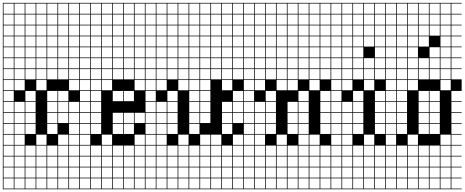

<svg xmlns="http://www.w3.org/2000/svg" viewBox="-20 -1025 3271 1352"><path d="M0 307.7V-1004.8H538.5V-1000H466.3V-927.9H538.5V-923.1H466.3V-851H538.5V-846.2H466.3V-774H538.5V-769.2H466.3V-697.1H538.5V-692.3H466.3V-620.2H538.5V-615.4H466.3V-543.3H538.5V-538.5H466.3V-466.3H538.5V-461.5H466.3V-389.4H538.5V-307.7H466.3V-235.6H538.5V-230.8H466.3V-158.7H538.5V-153.8H466.3V-81.7H538.5V-76.9H466.3V-4.8H538.5V0H466.3V72.1H538.5V76.9H466.3V149H538.5V153.8H466.3V226H538.5V230.8H466.3V302.9H538.5V307.7ZM389.4 -927.9H461.5V-1000H389.4ZM312.5 -927.9H384.6V-1000H312.5ZM235.6 -927.9H307.7V-1000H235.6ZM158.7 -927.9H230.8V-1000H158.7ZM81.7 -927.9H153.8V-1000H81.7ZM4.8 -927.9H76.9V-1000H4.8ZM389.4 -851H461.5V-923.1H389.4ZM312.5 -851H384.6V-923.1H312.5ZM235.6 -851H307.7V-923.1H235.6ZM158.7 -851H230.8V-923.1H158.7ZM81.7 -851H153.8V-923.1H81.7ZM4.8 -851H76.9V-923.1H4.8ZM158.7 -774H230.8V-846.2H158.7ZM4.8 -774H76.9V-846.2H4.8ZM389.4 -774H461.5V-846.2H389.4ZM235.6 -774H307.7V-846.2H235.6ZM81.7 -774H153.8V-846.2H81.7ZM312.5 -774H384.6V-846.2H312.5ZM4.8 -697.1H76.9V-769.2H4.8ZM389.4 -697.1H461.5V-769.2H389.4ZM235.6 -697.1H307.7V-769.2H235.6ZM81.7 -697.1H153.8V-769.2H81.7ZM158.7 -697.1H230.8V-769.2H158.7ZM312.5 -697.1H384.6V-769.2H312.5ZM4.8 -620.2H76.9V-692.3H4.8ZM389.4 -620.2H461.5V-692.3H389.4ZM235.6 -620.2H307.7V-692.3H235.6ZM81.7 -620.2H153.8V-692.3H81.7ZM312.5 -620.2H384.6V-692.3H312.5ZM158.7 -620.2H230.8V-692.3H158.7ZM389.4 -543.3H461.5V-615.4H389.4ZM235.6 -543.3H307.7V-615.4H235.6ZM81.7 -543.3H153.8V-615.4H81.7ZM4.8 -543.3H76.9V-615.4H4.8ZM312.5 -543.3H384.6V-615.4H312.5ZM158.7 -543.3H230.8V-615.4H158.7ZM4.8 -466.3H76.9V-538.5H4.8ZM235.6 -466.3H307.7V-538.5H235.6ZM389.4 -466.3H461.5V-538.5H389.4ZM81.7 -466.3H153.8V-538.5H81.7ZM312.5 -466.3H384.6V-538.5H312.5ZM158.7 -466.3H230.8V-538.5H158.7ZM235.6 -389.4H307.7V-461.5H235.6ZM81.7 -389.4H153.8V-461.5H81.7ZM4.8 -389.4H76.9V-461.5H4.8ZM158.7 -312.5H230.8V-384.6H158.7ZM4.8 -312.5H76.9V-384.6H4.8ZM312.5 -312.5H384.6V-384.6H312.5ZM389.4 -312.5H461.5V-384.6H389.4ZM158.7 -235.6H230.8V-307.7H158.7ZM312.5 -235.6H384.6V-307.7H312.5ZM81.7 -235.6H153.8V-307.7H81.7ZM389.4 -235.6H461.5V-307.7H389.4ZM4.8 -235.6H76.9V-307.7H4.8ZM230.8 -230.8H158.7V-158.7H230.8ZM81.7 -158.7H153.8V-230.8H81.7ZM389.4 -158.7H461.5V-230.8H389.4ZM4.8 -158.7H76.9V-230.8H4.8ZM312.5 -158.7H384.6V-230.8H312.5ZM81.7 -81.7H153.8V-153.8H81.7ZM158.7 -81.7H230.8V-153.8H158.7ZM4.8 -81.7H76.9V-153.8H4.8ZM312.5 -81.7H384.6V-153.8H312.5ZM235.6 -4.8H307.7V-76.9H235.6ZM81.7 -4.8H153.8V-76.9H81.7ZM4.8 -4.8H76.9V-76.9H4.8ZM389.4 -4.8H461.5V-76.9H389.4ZM312.5 72.1H384.6V0H312.5ZM158.7 72.1H230.8V0H158.7ZM235.6 72.1H307.7V0H235.6ZM389.4 72.1H461.5V0H389.4ZM4.8 72.1H76.9V0H4.8ZM81.7 72.1H153.8V0H81.7ZM312.5 149H384.6V76.9H312.5ZM158.7 149H230.8V76.9H158.7ZM4.8 149H76.9V76.9H4.8ZM389.4 149H461.5V76.9H389.4ZM235.6 149H307.7V76.9H235.6ZM81.7 149H153.8V76.9H81.7ZM312.5 226H384.6V153.8H312.5ZM158.7 226H230.8V153.8H158.7ZM4.8 226H76.9V153.8H4.8ZM389.4 226H461.5V153.8H389.4ZM235.6 226H307.7V153.8H235.6ZM81.7 226H153.8V153.8H81.7ZM389.4 302.9H461.5V230.8H389.4ZM312.5 302.9H384.6V230.8H312.5ZM235.6 302.9H307.7V230.8H235.6ZM81.7 302.9H153.8V230.8H81.7ZM4.8 302.9H76.9V230.8H4.8ZM158.7 302.9H230.8V230.8H158.7Z M538.5 307.7V-1004.8H1000V-1000H927.9V-927.9H1000V-923.1H927.9V-851H1000V-846.2H927.9V-774H1000V-769.2H927.9V-697.1H1000V-692.3H927.9V-620.2H1000V-615.4H927.9V-543.3H1000V-538.5H927.9V-466.3H1000V-461.5H927.9V-389.4H1000V-230.8H927.9V-158.7H1000V-76.9H927.9V-4.8H1000V0H927.9V72.1H1000V76.9H927.9V149H1000V153.8H927.9V226H1000V230.8H927.9V302.9H1000V307.7ZM851 -927.9H923.1V-1000H851ZM620.2 -927.9H692.3V-1000H620.2ZM697.1 -927.9H769.2V-1000H697.1ZM543.3 -927.9H615.4V-1000H543.3ZM774 -927.9H846.2V-1000H774ZM851 -851H923.1V-923.1H851ZM774 -851H846.2V-923.1H774ZM697.1 -851H769.2V-923.1H697.1ZM620.2 -851H692.3V-923.1H620.2ZM543.3 -851H615.4V-923.1H543.3ZM851 -774H923.1V-846.2H851ZM620.2 -774H692.3V-846.2H620.2ZM543.3 -774H615.4V-846.2H543.3ZM697.1 -774H769.2V-846.2H697.1ZM774 -774H846.2V-846.2H774ZM851 -697.1H923.1V-769.2H851ZM543.3 -697.1H615.4V-769.2H543.3ZM620.2 -697.1H692.3V-769.2H620.2ZM697.1 -697.1H769.2V-769.2H697.1ZM774 -697.1H846.2V-769.2H774ZM851 -620.2H923.1V-692.3H851ZM774 -620.2H846.2V-692.3H774ZM543.3 -620.2H615.4V-692.3H543.3ZM697.1 -620.2H769.2V-692.3H697.1ZM620.2 -620.2H692.3V-692.3H620.2ZM851 -543.3H923.1V-615.4H851ZM620.2 -543.3H692.3V-615.4H620.2ZM697.1 -543.3H769.2V-615.4H697.1ZM543.3 -543.3H615.4V-615.4H543.3ZM774 -543.3H846.2V-615.4H774ZM620.2 -466.3H692.3V-538.5H620.2ZM697.1 -466.3H769.2V-538.5H697.1ZM543.3 -466.3H615.4V-538.5H543.3ZM774 -466.3H846.2V-538.5H774ZM851 -466.3H923.1V-538.5H851ZM620.2 -389.4H692.3V-461.5H620.2ZM697.1 -389.4H769.2V-461.5H697.1ZM543.3 -389.4H615.4V-461.5H543.3ZM620.2 -312.5H692.3V-384.6H620.2ZM851 -312.5H923.1V-384.6H851ZM543.3 -312.5H615.4V-384.6H543.3ZM774 -312.5H846.2V-384.6H774ZM620.2 -235.6H692.3V-307.7H620.2ZM543.3 -235.6H615.4V-307.7H543.3ZM620.2 -158.7H692.3V-230.8H620.2ZM851 -158.7H923.1V-230.8H851ZM543.3 -158.7H615.4V-230.8H543.3ZM774 -158.7H846.2V-230.8H774ZM851 -81.7H923.1V-153.8H851ZM620.2 -81.7H692.3V-153.8H620.2ZM543.3 -81.7H615.4V-153.8H543.3ZM774 -81.7H846.2V-153.8H774ZM615.4 -76.9H543.3V-4.8H615.4ZM697.1 -4.8H769.2V-76.9H697.1ZM774 72.1H846.2V0H774ZM851 72.1H923.1V0H851ZM620.2 72.1H692.3V0H620.2ZM543.3 72.1H615.4V0H543.3ZM697.1 72.1H769.2V0H697.1ZM774 149H846.2V76.9H774ZM697.1 149H769.2V76.9H697.1ZM851 149H923.1V76.9H851ZM620.2 149H692.3V76.9H620.2ZM543.3 149H615.4V76.9H543.3ZM774 226H846.2V153.8H774ZM697.1 226H769.2V153.8H697.1ZM851 226H923.1V153.8H851ZM620.2 226H692.3V153.8H620.2ZM543.3 226H615.4V153.8H543.3ZM774 302.9H846.2V230.8H774ZM851 302.9H923.1V230.8H851ZM697.1 302.9H769.2V230.8H697.1ZM620.2 302.9H692.3V230.8H620.2ZM543.3 302.9H615.4V230.8H543.3Z M1000 307.7V-1004.8H1692.3V-1000H1620.2V-927.9H1692.3V-923.1H1620.2V-851H1692.3V-846.2H1620.2V-774H1692.3V-769.2H1620.2V-697.1H1692.3V-692.3H1620.2V-620.2H1692.3V-615.4H1620.2V-543.3H1692.3V-538.5H1620.2V-466.3H1692.3V-384.6H1620.2V-312.5H1692.3V-307.7H1620.2V-235.6H1692.3V-230.8H1620.2V-158.7H1692.3V-76.9H1620.2V-4.8H1692.3V0H1620.2V72.1H1692.3V76.9H1620.2V149H1692.3V153.8H1620.2V226H1692.3V230.8H1620.2V302.9H1692.3V307.7ZM1543.3 -927.9H1615.4V-1000H1543.3ZM1466.3 -927.9H1538.5V-1000H1466.3ZM1389.4 -927.9H1461.5V-1000H1389.4ZM1312.5 -927.9H1384.6V-1000H1312.5ZM1235.6 -927.9H1307.7V-1000H1235.6ZM1158.7 -927.9H1230.8V-1000H1158.7ZM1081.7 -927.9H1153.8V-1000H1081.7ZM1004.8 -927.9H1076.9V-1000H1004.8ZM1235.6 -851H1307.7V-923.1H1235.6ZM1389.4 -851H1461.5V-923.1H1389.4ZM1081.7 -851H1153.8V-923.1H1081.7ZM1004.8 -851H1076.9V-923.1H1004.8ZM1543.3 -851H1615.4V-923.1H1543.3ZM1158.7 -851H1230.8V-923.1H1158.7ZM1312.5 -851H1384.6V-923.1H1312.5ZM1466.3 -851H1538.5V-923.1H1466.3ZM1466.3 -774H1538.5V-846.2H1466.3ZM1389.4 -774H1461.5V-846.2H1389.4ZM1235.6 -774H1307.7V-846.2H1235.6ZM1004.8 -774H1076.9V-846.2H1004.8ZM1543.3 -774H1615.4V-846.2H1543.3ZM1081.7 -774H1153.8V-846.2H1081.7ZM1158.7 -774H1230.8V-846.2H1158.7ZM1312.5 -774H1384.6V-846.2H1312.5ZM1466.3 -697.1H1538.5V-769.2H1466.3ZM1235.6 -697.1H1307.7V-769.2H1235.6ZM1312.5 -697.1H1384.6V-769.2H1312.5ZM1081.7 -697.1H1153.8V-769.2H1081.7ZM1543.3 -697.1H1615.4V-769.2H1543.3ZM1004.8 -697.1H1076.9V-769.2H1004.8ZM1158.7 -697.1H1230.8V-769.2H1158.7ZM1389.4 -697.1H1461.5V-769.2H1389.4ZM1543.3 -620.2H1615.4V-692.3H1543.3ZM1081.7 -620.2H1153.8V-692.3H1081.7ZM1466.3 -620.2H1538.5V-692.3H1466.3ZM1158.7 -620.2H1230.8V-692.3H1158.7ZM1004.8 -620.2H1076.9V-692.3H1004.8ZM1312.5 -620.2H1384.6V-692.3H1312.5ZM1235.6 -620.2H1307.7V-692.3H1235.6ZM1389.4 -620.2H1461.5V-692.3H1389.4ZM1389.4 -543.3H1461.5V-615.4H1389.4ZM1158.7 -543.3H1230.8V-615.4H1158.7ZM1466.3 -543.3H1538.5V-615.4H1466.3ZM1235.6 -543.3H1307.7V-615.4H1235.6ZM1081.7 -543.3H1153.8V-615.4H1081.7ZM1312.5 -543.3H1384.6V-615.4H1312.5ZM1543.3 -543.3H1615.4V-615.4H1543.3ZM1004.8 -543.3H1076.9V-615.4H1004.8ZM1158.7 -466.3H1230.8V-538.5H1158.7ZM1081.7 -466.3H1153.8V-538.5H1081.7ZM1389.4 -466.3H1461.5V-538.5H1389.4ZM1312.5 -466.3H1384.6V-538.5H1312.5ZM1543.3 -466.3H1615.4V-538.5H1543.3ZM1004.8 -466.3H1076.9V-538.5H1004.8ZM1235.6 -466.3H1307.7V-538.5H1235.6ZM1466.3 -466.3H1538.5V-538.5H1466.3ZM1235.6 -389.4H1307.7V-461.5H1235.6ZM1389.4 -389.4H1461.5V-461.5H1389.4ZM1004.8 -389.4H1076.9V-461.5H1004.8ZM1081.7 -389.4H1153.8V-461.5H1081.7ZM1543.3 -389.4H1615.4V-461.5H1543.3ZM1312.5 -389.4H1384.6V-461.5H1312.5ZM1076.9 -384.6H1004.8V-312.5H1076.9ZM1312.5 -312.5H1384.6V-384.6H1312.5ZM1389.4 -312.5H1461.5V-384.6H1389.4ZM1158.7 -312.5H1230.8V-384.6H1158.7ZM1312.5 -235.6H1384.6V-307.7H1312.5ZM1543.3 -235.6H1615.4V-307.7H1543.3ZM1004.8 -235.6H1076.9V-307.7H1004.8ZM1081.7 -235.6H1153.8V-307.7H1081.7ZM1389.4 -235.6H1461.5V-307.7H1389.4ZM1158.7 -235.6H1230.8V-307.7H1158.7ZM1004.8 -158.7H1076.9V-230.8H1004.8ZM1312.5 -158.7H1384.6V-230.8H1312.5ZM1543.3 -158.7H1615.4V-230.8H1543.3ZM1081.7 -158.7H1153.8V-230.8H1081.7ZM1158.7 -158.7H1230.8V-230.8H1158.7ZM1389.4 -158.7H1461.5V-230.8H1389.4ZM1312.5 -81.7H1384.6V-153.8H1312.5ZM1081.7 -81.7H1153.8V-153.8H1081.7ZM1543.3 -81.7H1615.4V-153.8H1543.3ZM1004.8 -81.7H1076.9V-153.8H1004.8ZM1158.7 -81.7H1230.8V-153.8H1158.7ZM1081.7 -4.8H1153.8V-76.9H1081.7ZM1235.6 -4.8H1307.7V-76.9H1235.6ZM1466.3 -4.8H1538.5V-76.9H1466.3ZM1389.4 -4.8H1461.5V-76.9H1389.4ZM1004.8 -4.8H1076.9V-76.9H1004.8ZM1312.5 72.1H1384.6V0H1312.5ZM1389.4 72.1H1461.5V0H1389.4ZM1158.7 72.1H1230.8V0H1158.7ZM1081.7 72.1H1153.8V0H1081.7ZM1004.8 72.1H1076.9V0H1004.8ZM1235.6 72.1H1307.7V0H1235.6ZM1543.3 72.1H1615.4V0H1543.3ZM1466.3 72.1H1538.5V0H1466.3ZM1466.3 149H1538.5V76.9H1466.3ZM1158.7 149H1230.8V76.9H1158.7ZM1004.8 149H1076.9V76.9H1004.8ZM1312.5 149H1384.6V76.9H1312.5ZM1543.3 149H1615.4V76.9H1543.3ZM1235.6 149H1307.7V76.9H1235.6ZM1081.7 149H1153.8V76.9H1081.7ZM1389.4 149H1461.5V76.9H1389.4ZM1389.4 226H1461.5V153.8H1389.4ZM1158.7 226H1230.8V153.8H1158.7ZM1235.6 226H1307.7V153.8H1235.6ZM1543.3 226H1615.4V153.8H1543.3ZM1466.3 226H1538.5V153.8H1466.3ZM1004.8 226H1076.9V153.8H1004.8ZM1312.5 226H1384.6V153.8H1312.5ZM1081.7 226H1153.8V153.8H1081.7ZM1158.7 302.9H1230.8V230.8H1158.7ZM1389.4 302.9H1461.5V230.8H1389.4ZM1543.3 302.9H1615.4V230.8H1543.3ZM1466.3 302.9H1538.5V230.8H1466.3ZM1312.5 302.9H1384.6V230.8H1312.5ZM1235.6 302.9H1307.7V230.8H1235.6ZM1081.7 302.9H1153.8V230.8H1081.7ZM1004.8 302.9H1076.9V230.8H1004.8Z M1692.3 307.7V-1004.8H2307.7V-1000H2235.6V-927.9H2307.7V-923.1H2235.6V-851H2307.7V-846.2H2235.6V-774H2307.7V-769.2H2235.6V-697.1H2307.7V-692.3H2235.6V-620.2H2307.7V-615.4H2235.6V-543.3H2307.7V-538.5H2235.6V-466.3H2307.7V-384.6H2235.6V-312.5H2307.7V-307.7H2235.6V-235.6H2307.7V-230.8H2235.6V-158.7H2307.7V-153.8H2235.6V-81.7H2307.7V0H2235.6V72.1H2307.7V76.9H2235.6V149H2307.7V153.8H2235.6V226H2307.7V230.8H2235.6V302.9H2307.7V307.7ZM2158.7 -927.9H2230.8V-1000H2158.7ZM2004.8 -927.9H2076.9V-1000H2004.8ZM1927.9 -927.9H2000V-1000H1927.9ZM1851 -927.9H1923.1V-1000H1851ZM1697.1 -927.9H1769.2V-1000H1697.1ZM2081.7 -927.9H2153.8V-1000H2081.7ZM1774 -927.9H1846.2V-1000H1774ZM2158.7 -851H2230.8V-923.1H2158.7ZM2004.8 -851H2076.9V-923.1H2004.8ZM1927.9 -851H2000V-923.1H1927.9ZM1851 -851H1923.1V-923.1H1851ZM1697.1 -851H1769.2V-923.1H1697.1ZM2081.7 -851H2153.8V-923.1H2081.7ZM1774 -851H1846.2V-923.1H1774ZM2158.7 -774H2230.8V-846.2H2158.7ZM2004.8 -774H2076.9V-846.2H2004.8ZM1927.9 -774H2000V-846.2H1927.9ZM1697.1 -774H1769.2V-846.2H1697.1ZM1851 -774H1923.1V-846.2H1851ZM2081.7 -774H2153.8V-846.2H2081.7ZM1774 -774H1846.2V-846.2H1774ZM2158.7 -697.1H2230.8V-769.2H2158.7ZM2004.8 -697.1H2076.9V-769.2H2004.8ZM1927.9 -697.1H2000V-769.2H1927.9ZM1697.1 -697.1H1769.2V-769.2H1697.1ZM1851 -697.1H1923.1V-769.2H1851ZM2081.7 -697.1H2153.8V-769.2H2081.7ZM1774 -697.1H1846.2V-769.2H1774ZM1774 -620.2H1846.2V-692.3H1774ZM2004.8 -620.2H2076.9V-692.3H2004.8ZM2158.7 -620.2H2230.8V-692.3H2158.7ZM1927.9 -620.2H2000V-692.3H1927.9ZM1697.1 -620.2H1769.2V-692.3H1697.1ZM1851 -620.2H1923.1V-692.3H1851ZM2081.7 -620.2H2153.8V-692.3H2081.7ZM1774 -543.3H1846.2V-615.4H1774ZM2081.7 -543.3H2153.8V-615.4H2081.7ZM2004.8 -543.3H2076.9V-615.4H2004.8ZM2158.7 -543.3H2230.8V-615.4H2158.7ZM1927.9 -543.3H2000V-615.4H1927.9ZM1697.1 -543.3H1769.2V-615.4H1697.1ZM1851 -543.3H1923.1V-615.4H1851ZM1851 -466.3H1923.1V-538.5H1851ZM2158.7 -466.3H2230.8V-538.5H2158.7ZM2081.7 -466.3H2153.8V-538.5H2081.7ZM1927.9 -466.3H2000V-538.5H1927.9ZM1697.1 -466.3H1769.2V-538.5H1697.1ZM1774 -466.3H1846.2V-538.5H1774ZM2004.8 -466.3H2076.9V-538.5H2004.8ZM2158.7 -389.4H2230.8V-461.5H2158.7ZM1927.9 -389.4H2000V-461.5H1927.9ZM1774 -389.4H1846.2V-461.5H1774ZM1697.1 -389.4H1769.2V-461.5H1697.1ZM2004.8 -389.4H2076.9V-461.5H2004.8ZM1851 -312.5H1923.1V-384.6H1851ZM2081.7 -312.5H2153.8V-384.6H2081.7ZM1697.1 -312.5H1769.2V-384.6H1697.1ZM1774 -235.6H1846.2V-307.7H1774ZM1851 -235.6H1923.1V-307.7H1851ZM1697.1 -235.6H1769.2V-307.7H1697.1ZM2004.8 -235.6H2076.9V-307.7H2004.8ZM2081.7 -235.6H2153.8V-307.7H2081.7ZM1774 -158.7H1846.2V-230.8H1774ZM2081.7 -158.7H2153.8V-230.8H2081.7ZM1697.1 -158.7H1769.2V-230.8H1697.1ZM1851 -158.7H1923.1V-230.8H1851ZM2004.8 -158.7H2076.9V-230.8H2004.8ZM1774 -81.7H1846.2V-153.8H1774ZM2081.7 -81.7H2153.8V-153.8H2081.7ZM1697.1 -81.7H1769.2V-153.8H1697.1ZM2004.8 -81.7H2076.9V-153.8H2004.8ZM1851 -81.7H1923.1V-153.8H1851ZM1846.2 -76.9H1774V-4.8H1846.2ZM1927.9 -4.8H2000V-76.9H1927.9ZM1697.1 -4.8H1769.2V-76.9H1697.1ZM2158.7 -4.8H2230.8V-76.9H2158.7ZM2081.7 -4.8H2153.8V-76.9H2081.7ZM1697.1 72.1H1769.2V0H1697.1ZM2158.7 72.1H2230.8V0H2158.7ZM1774 72.1H1846.2V0H1774ZM2081.7 72.1H2153.8V0H2081.7ZM2004.8 72.1H2076.9V0H2004.8ZM1927.9 72.1H2000V0H1927.9ZM1851 72.1H1923.1V0H1851ZM2004.8 149H2076.9V76.9H2004.8ZM1927.9 149H2000V76.9H1927.9ZM1851 149H1923.1V76.9H1851ZM2081.7 149H2153.8V76.9H2081.7ZM1774 149H1846.2V76.9H1774ZM2158.7 149H2230.8V76.9H2158.7ZM1697.1 149H1769.2V76.9H1697.1ZM1851 226H1923.1V153.8H1851ZM1927.9 226H2000V153.8H1927.9ZM2158.7 226H2230.8V153.8H2158.7ZM2081.7 226H2153.8V153.8H2081.7ZM1774 226H1846.2V153.8H1774ZM2004.8 226H2076.9V153.8H2004.8ZM1697.1 226H1769.2V153.8H1697.1ZM1927.9 302.9H2000V230.8H1927.9ZM2158.7 302.9H2230.8V230.8H2158.7ZM2081.7 302.9H2153.8V230.8H2081.7ZM1774 302.9H1846.2V230.8H1774ZM2004.8 302.9H2076.9V230.8H2004.8ZM1697.1 302.9H1769.2V230.8H1697.1ZM1851 302.9H1923.1V230.8H1851Z M2307.7 307.7V-1004.8H2692.3V-1000H2620.2V-927.9H2692.3V-923.1H2620.2V-851H2692.3V-846.2H2620.2V-774H2692.3V-769.2H2620.2V-697.1H2692.3V-692.3H2620.2V-620.2H2692.3V-615.4H2620.2V-543.3H2692.3V-538.5H2620.2V-466.3H2692.3V-384.6H2620.2V-312.5H2692.3V-307.7H2620.2V-235.6H2692.3V-230.8H2620.2V-158.7H2692.3V-153.8H2620.2V-81.7H2692.3V0H2620.2V72.1H2692.3V76.9H2620.2V149H2692.3V153.8H2620.2V226H2692.3V230.8H2620.2V302.9H2692.3V307.7ZM2543.3 -927.9H2615.4V-1000H2543.3ZM2466.3 -927.9H2538.5V-1000H2466.3ZM2389.4 -927.9H2461.5V-1000H2389.4ZM2312.5 -927.9H2384.6V-1000H2312.5ZM2543.3 -851H2615.4V-923.1H2543.3ZM2466.3 -851H2538.5V-923.1H2466.3ZM2389.4 -851H2461.5V-923.1H2389.4ZM2312.5 -851H2384.6V-923.1H2312.5ZM2543.3 -774H2615.4V-846.2H2543.3ZM2466.3 -774H2538.5V-846.2H2466.3ZM2389.4 -774H2461.5V-846.2H2389.4ZM2312.5 -774H2384.6V-846.2H2312.5ZM2389.4 -697.1H2461.5V-769.2H2389.4ZM2312.5 -697.1H2384.6V-769.2H2312.5ZM2543.3 -697.1H2615.4V-769.2H2543.3ZM2466.3 -697.1H2538.5V-769.2H2466.3ZM2312.5 -620.2H2384.6V-692.3H2312.5ZM2389.4 -620.2H2461.5V-692.3H2389.4ZM2466.3 -620.2H2538.5V-692.3H2466.3ZM2543.3 -543.3H2615.4V-615.4H2543.3ZM2389.4 -543.3H2461.5V-615.4H2389.4ZM2312.5 -543.3H2384.6V-615.4H2312.5ZM2466.3 -543.3H2538.5V-615.4H2466.3ZM2312.5 -466.3H2384.6V-538.5H2312.5ZM2543.3 -466.3H2615.4V-538.5H2543.3ZM2389.4 -466.3H2461.5V-538.5H2389.4ZM2466.3 -466.3H2538.5V-538.5H2466.3ZM2312.5 -389.4H2384.6V-461.5H2312.5ZM2543.3 -389.4H2615.4V-461.5H2543.3ZM2389.4 -389.4H2461.5V-461.5H2389.4ZM2312.5 -312.5H2384.6V-384.6H2312.5ZM2466.3 -312.5H2538.5V-384.6H2466.3ZM2389.4 -235.6H2461.5V-307.7H2389.4ZM2312.5 -235.6H2384.6V-307.7H2312.5ZM2466.3 -235.6H2538.5V-307.7H2466.3ZM2389.4 -158.7H2461.5V-230.8H2389.4ZM2312.5 -158.7H2384.6V-230.8H2312.5ZM2466.3 -158.7H2538.5V-230.8H2466.3ZM2389.4 -81.7H2461.5V-153.8H2389.4ZM2312.5 -81.7H2384.6V-153.8H2312.5ZM2466.3 -81.7H2538.5V-153.8H2466.3ZM2461.5 -76.9H2389.4V-4.8H2461.5ZM2312.5 -4.8H2384.6V-76.9H2312.5ZM2543.3 -4.8H2615.4V-76.9H2543.3ZM2312.5 72.1H2384.6V0H2312.5ZM2543.3 72.1H2615.4V0H2543.3ZM2389.4 72.1H2461.5V0H2389.4ZM2466.3 72.1H2538.5V0H2466.3ZM2466.3 149H2538.5V76.9H2466.3ZM2312.5 149H2384.6V76.9H2312.5ZM2543.3 149H2615.4V76.9H2543.3ZM2389.4 149H2461.5V76.9H2389.4ZM2466.3 226H2538.5V153.8H2466.3ZM2543.3 226H2615.4V153.8H2543.3ZM2389.4 226H2461.5V153.8H2389.4ZM2312.5 226H2384.6V153.8H2312.5ZM2466.3 302.9H2538.5V230.8H2466.3ZM2543.3 302.9H2615.4V230.8H2543.3ZM2389.4 302.9H2461.5V230.8H2389.4ZM2312.5 302.9H2384.6V230.8H2312.5Z M2692.3 307.7V-1004.8H3230.8V-1000H3158.7V-927.9H3230.8V-923.1H3158.7V-851H3230.8V-846.2H3158.7V-774H3230.8V-769.2H3158.7V-697.1H3230.8V-692.3H3158.7V-620.2H3230.8V-615.4H3158.7V-543.3H3230.8V-538.5H3158.7V-466.3H3230.8V-384.6H3158.7V-312.5H3230.8V-307.7H3158.7V-235.6H3230.8V-230.8H3158.7V-158.7H3230.8V-153.8H3158.7V-81.7H3230.8V-76.9H3158.7V-4.8H3230.8V0H3158.7V72.1H3230.8V76.9H3158.7V149H3230.8V153.8H3158.7V226H3230.8V230.8H3158.7V302.9H3230.8V307.7ZM3081.7 -927.9H3153.8V-1000H3081.7ZM3004.8 -927.9H3076.9V-1000H3004.8ZM2927.9 -927.9H3000V-1000H2927.9ZM2851 -927.9H2923.1V-1000H2851ZM2774 -927.9H2846.2V-1000H2774ZM2697.1 -927.9H2769.2V-1000H2697.1ZM3081.7 -851H3153.8V-923.1H3081.7ZM3004.8 -851H3076.9V-923.1H3004.8ZM2927.9 -851H3000V-923.1H2927.9ZM2851 -851H2923.1V-923.1H2851ZM2774 -851H2846.2V-923.1H2774ZM2697.1 -851H2769.2V-923.1H2697.1ZM2851 -774H2923.1V-846.2H2851ZM3004.8 -774H3076.9V-846.2H3004.8ZM2697.1 -774H2769.2V-846.2H2697.1ZM2927.9 -774H3000V-846.2H2927.9ZM2774 -774H2846.2V-846.2H2774ZM3081.7 -774H3153.8V-846.2H3081.7ZM3081.7 -697.1H3153.8V-769.2H3081.7ZM2927.9 -697.1H3000V-769.2H2927.9ZM2851 -697.1H2923.1V-769.2H2851ZM2697.1 -697.1H2769.2V-769.2H2697.1ZM2774 -697.1H2846.2V-769.2H2774ZM3081.7 -620.2H3153.8V-692.3H3081.7ZM2697.1 -620.2H2769.2V-692.3H2697.1ZM2851 -620.2H2923.1V-692.3H2851ZM3004.8 -620.2H3076.9V-692.3H3004.8ZM2774 -620.2H2846.2V-692.3H2774ZM2774 -543.3H2846.2V-615.4H2774ZM3004.8 -543.3H3076.9V-615.4H3004.8ZM2927.9 -543.3H3000V-615.4H2927.9ZM2851 -543.3H2923.1V-615.4H2851ZM2697.1 -543.3H2769.2V-615.4H2697.1ZM3081.7 -543.3H3153.8V-615.4H3081.7ZM2774 -466.3H2846.2V-538.5H2774ZM2697.1 -466.3H2769.2V-538.5H2697.1ZM2851 -466.3H2923.1V-538.5H2851ZM3081.7 -466.3H3153.8V-538.5H3081.7ZM2927.9 -466.3H3000V-538.5H2927.9ZM3004.8 -466.3H3076.9V-538.5H3004.8ZM2697.1 -389.4H2769.2V-461.5H2697.1ZM3081.7 -389.4H3153.8V-461.5H3081.7ZM2774 -389.4H2846.2V-461.5H2774ZM2851 -389.4H2923.1V-461.5H2851ZM2697.1 -312.5H2769.2V-384.6H2697.1ZM2774 -312.5H2846.2V-384.6H2774ZM3004.8 -312.5H3076.9V-384.6H3004.8ZM2927.9 -312.5H3000V-384.6H2927.9ZM2774 -235.6H2846.2V-307.7H2774ZM2697.1 -235.6H2769.2V-307.7H2697.1ZM3004.8 -235.6H3076.9V-307.7H3004.8ZM2927.9 -235.6H3000V-307.7H2927.9ZM2774 -158.7H2846.2V-230.8H2774ZM2697.1 -158.7H2769.2V-230.8H2697.1ZM3004.8 -158.7H3076.9V-230.8H3004.8ZM2927.9 -158.7H3000V-230.8H2927.9ZM2927.9 -81.7H3000V-153.8H2927.9ZM2697.1 -81.7H2769.2V-153.8H2697.1ZM3004.8 -81.7H3076.9V-153.8H3004.8ZM2774 -81.7H2846.2V-153.8H2774ZM2851 -4.8H2923.1V-76.9H2851ZM3081.7 -4.8H3153.8V-76.9H3081.7ZM2769.2 -76.9H2697.1V-4.8H2769.2ZM2927.9 72.1H3000V0H2927.9ZM2697.1 72.1H2769.2V0H2697.1ZM3004.8 72.1H3076.9V0H3004.8ZM2851 72.1H2923.1V0H2851ZM3081.7 72.1H3153.8V0H3081.7ZM2774 72.1H2846.2V0H2774ZM3004.8 149H3076.9V76.9H3004.8ZM2927.9 149H3000V76.9H2927.9ZM2851 149H2923.1V76.9H2851ZM2697.1 149H2769.2V76.9H2697.1ZM3081.7 149H3153.8V76.9H3081.7ZM2774 149H2846.2V76.9H2774ZM3004.8 226H3076.9V153.8H3004.8ZM2927.9 226H3000V153.8H2927.9ZM2851 226H2923.1V153.8H2851ZM2697.1 226H2769.2V153.8H2697.1ZM3081.7 226H3153.8V153.8H3081.7ZM2774 226H2846.2V153.8H2774ZM3004.8 302.9H3076.9V230.8H3004.8ZM2927.9 302.9H3000V230.8H2927.9ZM3081.7 302.9H3153.8V230.8H3081.7ZM2851 302.9H2923.1V230.8H2851ZM2774 302.9H2846.2V230.8H2774ZM2697.1 302.9H2769.2V230.8H2697.1Z"/></svg>

Font: Jacquarda Bastarda 9 Charted
Style: Regular
Weight: 400
Designer: Sarah Cadigan-Fried
Version: Version 1.000; ttfautohint (v1.8.4.7-5d5b)